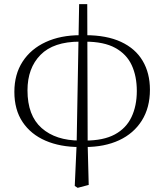

<svg xmlns="http://www.w3.org/2000/svg" viewBox="-20 -691 789 922"><path d="M339 202 348 1 360 -671H399L401 3L406 197L353 211ZM362 15Q269 15 198.5 -15.5Q128 -46 88.5 -105Q49 -164 49 -250Q49 -334 88.5 -395Q128 -456 199.5 -489Q271 -522 366 -522L363 -491Q237 -491 174.5 -427.5Q112 -364 112 -257Q112 -136 180 -76Q248 -16 364 -16ZM388 15 389 -16Q477 -16 531.5 -45.5Q586 -75 611.5 -129Q637 -183 637 -254Q637 -325 612.5 -378Q588 -431 533.5 -461Q479 -491 388 -491L390 -522Q492 -522 561 -490Q630 -458 665 -399Q700 -340 700 -260Q700 -174 661 -112Q622 -50 552 -17.5Q482 15 388 15Z"/></svg>

Font: Noto Serif JP ExtraLight
Style: Regular
Weight: 200
Designer: Ryoko NISHIZUKA  (kana & ideographs); Frank Grießhammer (Latin, Greek & Cyrillic); Wenlong ZHANG  (bopomofo); Sandoll Co
Foundry: Adobe
Version: Version 2.002-H1;hotconv 1.1.0;makeotfexe 2.6.0